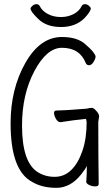

<svg xmlns="http://www.w3.org/2000/svg" viewBox="-20 -889 540 924"><path d="M251 15Q182 15 134 -14Q31 -69 31 -295Q31 -461 102 -586Q173 -711 278 -711Q355 -711 394 -673Q435 -638 440 -618Q440 -606 430 -590.5Q420 -575 409 -575Q398 -575 393 -585Q364 -659 278 -659Q205 -659 145.5 -547Q86 -435 86 -285Q86 -109 161 -61Q197 -38 243 -38Q289 -38 322.5 -70.5Q356 -103 376.5 -162.5Q397 -222 397 -302Q397 -305 395.5 -309.5Q394 -314 394 -316Q394 -317 395 -317Q333 -311 271 -301Q258 -301 249 -317.5Q240 -334 240 -345Q240 -357 251 -357Q285 -357 397 -366Q413 -370 421 -370Q430 -370 438 -361Q457 -343 457 -329L453 -302Q453 -132 455 -4Q455 8 439 8Q422 8 408.5 1Q395 -6 395 -14Q398 -50 398 -91Q393 -78 370 -49Q319 15 251 15ZM274 -759Q205 -759 166 -796Q127 -833 127 -848Q127 -853 136 -861Q145 -869 155 -869Q166 -869 171 -860Q183 -836 210.5 -821.5Q238 -807 273 -807Q307 -807 334.5 -821.5Q362 -836 373 -860Q378 -869 389 -869Q399 -869 408 -861Q417 -853 417 -849Q417 -834 386 -801Q343 -759 274 -759Z"/></svg>

Font: LXGW WenKai Mono TC Light
Style: Regular
Weight: 300
Designer: LXGW / Fontworks Inc.
Foundry: LXGW / Fontworks Inc.
Version: Version 1.330